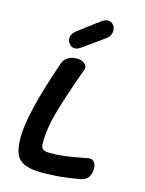

<svg xmlns="http://www.w3.org/2000/svg" viewBox="-141 -1053 861 1139"><g transform="rotate(15 290.0 -483.5)"><path d="M55 -168Q55 -313 172 -652Q180 -676 203 -690.5Q226 -705 258 -705Q284 -705 301.5 -692.5Q319 -680 319 -663Q319 -660 317 -652L307 -625Q250 -466 220.5 -362.5Q191 -259 191 -168Q191 -141 203 -131.5Q215 -122 247 -122Q295 -122 337.5 -127.5Q380 -133 438 -144L477 -151Q480 -152 485 -152Q504 -152 514 -136.5Q524 -121 524 -100Q524 -65 508.5 -45Q493 -25 461 -19Q345 3 236 3Q163 3 124.5 -13.5Q86 -30 70.5 -66.5Q55 -103 55 -168ZM182 -810Q182 -837 211 -859L314 -937Q340 -956 352 -963Q364 -970 378 -970Q398 -970 410.5 -955Q423 -940 423 -919Q423 -886 389 -863L279 -784Q258 -769 249 -764.5Q240 -760 227 -760Q208 -760 195 -775.5Q182 -791 182 -810Z"/></g></svg>

Font: Mali
Style: Bold Italic
Weight: 700
Italic angle: -10°
Version: Version 1.000; ttfautohint (v1.6)